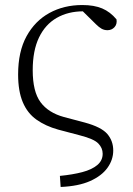

<svg xmlns="http://www.w3.org/2000/svg" viewBox="-20 -541 528 763"><path d="M221 202 218 158Q269 153 307 143Q345 133 366.5 115Q388 97 388 70Q388 47 370.5 29Q353 11 298 -3L211 -26Q161 -40 125 -65.5Q89 -91 70.5 -135Q52 -179 52 -245Q52 -336 85.5 -397Q119 -458 176.5 -489.5Q234 -521 307 -521Q354 -521 386 -507.5Q418 -494 443 -464Q446 -445 435 -433Q424 -421 407 -421Q394 -421 383.5 -427Q373 -433 362 -444L300 -505L361 -504L379 -481Q361 -488 344.5 -492Q328 -496 311 -496Q251 -496 205.5 -470Q160 -444 135 -392Q110 -340 110 -262Q110 -177 141 -135Q172 -93 234 -76L317 -54Q383 -36 406.5 -8.5Q430 19 430 57Q430 94 407 126Q384 158 338 178.5Q292 199 221 202Z"/></svg>

Font: Early Summer Mincho VF
Style: Regular
Weight: 250
Designer: GuiWonder
Version: Version 1.002